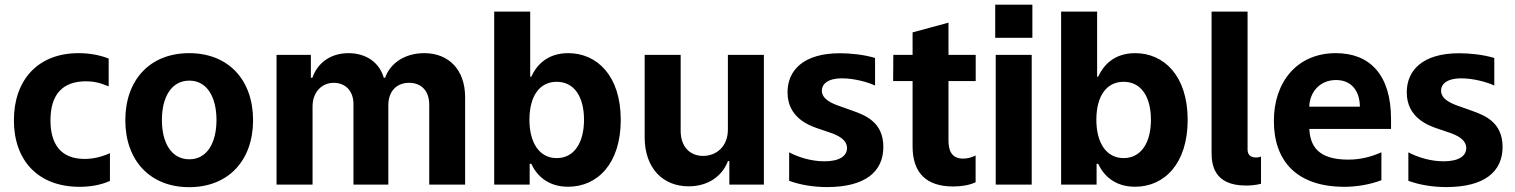

<svg xmlns="http://www.w3.org/2000/svg" viewBox="-20 -776 6366 807"><path d="M314.6 9.2C359.4 9.2 403.4 1.8 442.1 -15.6V-132.1C405.2 -115.8 370 -108 335.6 -108C235.4 -108 192.1 -170.5 192.1 -270.2C192.1 -378.9 242.9 -434.3 341.3 -434.3C370.7 -434.3 397 -429.7 436.8 -413V-529.8C399.1 -544.7 356.2 -552.6 310.4 -552.6C137.4 -552.6 38.4 -437.9 38.4 -270.6C38.4 -103.7 137.8 9.2 314.6 9.2Z M775.2 10.7C940.7 10.7 1043.7 -102.6 1043.7 -270.6C1043.7 -439.6 940.7 -552.6 775.2 -552.6C609.7 -552.6 506.7 -439.6 506.7 -270.6C506.7 -102.6 609.7 10.7 775.2 10.7ZM775.9 -106.5C699.6 -106.5 660.5 -176.5 660.5 -271.7C660.5 -366.8 699.6 -437.1 775.9 -437.1C850.9 -437.1 889.9 -366.8 889.9 -271.7C889.9 -176.5 850.9 -106.5 775.9 -106.5Z M1142.4 0H1293.7V-327.4C1293.3 -387.8 1331.7 -427.9 1382.5 -427.9C1431.8 -427.9 1465.2 -393.8 1465.6 -340.2V0H1612.2V-333.1C1611.9 -389.6 1644.5 -427.9 1699.6 -427.9C1747.5 -427.9 1783.7 -397.7 1784.1 -337V0H1935V-366.8C1935 -485.1 1864.3 -552.6 1763.1 -552.6C1682.9 -552.6 1620.7 -511.7 1598.7 -449.2H1593C1575.3 -512.4 1519.5 -552.6 1445 -552.6C1371.1 -552.6 1315.3 -513.5 1293 -449.2H1286.6V-545.5H1142.4Z M2057.2 0H2206.3V-87.4H2213.1C2234 -41.9 2279.8 8.9 2367.9 8.9C2492.2 8.9 2589.1 -89.5 2589.1 -272C2589.1 -459.5 2487.9 -552.6 2368.3 -552.6C2277 -552.6 2233.3 -498.2 2213.1 -453.8H2208.5V-727.3H2057.2ZM2205.3 -272.7C2205.3 -370 2246.4 -432.2 2320 -432.2C2394.9 -432.2 2434.7 -367.2 2434.7 -272.7C2434.7 -177.6 2394.2 -111.5 2320 -111.5C2247.2 -111.5 2205.3 -175.4 2205.3 -272.7Z M3039.4 -232.2C3039.8 -159.1 2989.7 -120.7 2935.4 -120.7C2878.2 -120.7 2841.3 -160.9 2840.9 -225.1V-545.5H2689.6V-198.2C2690 -70.7 2764.6 7.1 2874.3 7.1C2956.3 7.1 3015.3 -35.2 3039.8 -99.1H3045.5V0H3190.7V-545.5H3039.4Z M3456.3 10.3C3616.1 10.3 3692.8 -54 3692.8 -158.4C3692.8 -262.4 3617.5 -291.2 3565 -310L3506 -331C3476.2 -341.6 3434.3 -359.4 3434.3 -394.9C3434.3 -420.1 3455.6 -446.7 3519.5 -446.7C3570 -446.7 3626.8 -431.1 3658 -416.5V-532.3C3610.1 -546.9 3552.9 -552.2 3510.3 -552.2C3356.2 -552.2 3290.1 -479.8 3290.1 -387.8C3290.1 -283.4 3377.5 -250 3415.1 -236.9L3471.6 -217.7C3501.1 -207.4 3540.1 -189.6 3540.1 -153.4C3540.1 -120.7 3508.9 -98 3445.3 -98C3389.6 -98 3335.9 -115.1 3296.9 -135.7V-16C3344.8 1.4 3400.2 10.3 3456.3 10.3Z M4081 -435.4V-545.5H3966.6V-680.8L3815.7 -639.9V-545.5H3734.7L3734 -435.4H3815.7V-160.9C3815.7 -50.8 3871.8 7.8 3986.5 7.8C4019.5 7.8 4053.3 2.8 4080.6 -9.9V-122.5C4063.2 -113.6 4045.8 -109.4 4028.1 -109.4C3976.6 -109.4 3966.6 -147.7 3966.6 -186.1V-435.4Z M4163 -756.4V-617.2H4319.2V-756.4ZM4165.1 0H4316.4V-545.5H4165.1Z M4440 0H4589.1V-87.4H4595.9C4616.8 -41.9 4662.6 8.9 4750.7 8.9C4875 8.9 4971.9 -89.5 4971.9 -272C4971.9 -459.5 4870.7 -552.6 4751.1 -552.6C4659.8 -552.6 4616.1 -498.2 4595.9 -453.8H4591.3V-727.3H4440ZM4588.1 -272.7C4588.1 -370 4629.3 -432.2 4702.8 -432.2C4777.7 -432.2 4817.5 -367.2 4817.5 -272.7C4817.5 -177.6 4777 -111.5 4702.8 -111.5C4630 -111.5 4588.1 -175.4 4588.1 -272.7Z M5217.3 3.9C5236.9 3.9 5262.1 1.4 5280.2 -3.6V-118.3C5274.5 -115.1 5266.7 -114 5259.2 -114C5232.2 -114 5223.7 -129.3 5223.7 -148.4V-727.3H5072.4V-136.7C5072.4 -88.8 5078.5 3.9 5217.3 3.9Z M5826.7 -275.6C5826.7 -460.9 5738.3 -552.6 5594.8 -552.6C5430.4 -552.6 5334.2 -430 5334.2 -267.8C5334.2 -98.7 5430.8 9.2 5631 9.2C5678.3 9.2 5736.2 0.7 5786.2 -18.5V-136C5742.9 -116.5 5697.1 -105.1 5646.7 -105.1C5519.5 -105.1 5486.9 -163 5483.3 -234H5826.7ZM5483 -327.8C5485.1 -389.9 5528.1 -439.6 5595.5 -439.6C5661.2 -439.6 5695.3 -392.8 5695.7 -327.8Z M6058.9 10.3C6218.8 10.3 6295.5 -54 6295.5 -158.4C6295.5 -262.4 6220.2 -291.2 6167.6 -310L6108.7 -331C6078.8 -341.6 6036.9 -359.4 6036.9 -394.9C6036.9 -420.1 6058.2 -446.7 6122.2 -446.7C6172.6 -446.7 6229.4 -431.1 6260.7 -416.5V-532.3C6212.7 -546.9 6155.5 -552.2 6112.9 -552.2C5958.8 -552.2 5892.8 -479.8 5892.8 -387.8C5892.8 -283.4 5980.1 -250 6017.8 -236.9L6074.2 -217.7C6103.7 -207.4 6142.8 -189.6 6142.8 -153.4C6142.8 -120.7 6111.5 -98 6047.9 -98C5992.2 -98 5938.6 -115.1 5899.5 -135.7V-16C5947.4 1.4 6002.8 10.3 6058.9 10.3Z"/></svg>

Font: TID UI
Style: Bold
Weight: 700
Designer: The TID Project Authors
Foundry: Bakken & Bæck
Version: Version 1.001;hotconv 1.0.109;makeotfexe 2.5.65596